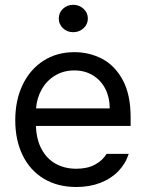

<svg xmlns="http://www.w3.org/2000/svg" viewBox="-20 -749 593 780"><path d="M42 -260.7Q42 -341.8 72 -404.5Q102.1 -467.3 156.5 -502.2Q210.9 -537.1 282.2 -537.1Q342.3 -537.1 394 -510.5Q445.8 -483.9 478.3 -424.6Q510.7 -365.2 510.7 -272.5V-237.3H126Q127.9 -182.1 148.9 -143.1Q169.9 -104 206.3 -83.7Q242.7 -63.5 290 -63.5Q335 -63.5 366 -80.3Q397 -97.2 413.1 -124H502.9Q490.2 -84 460.7 -53.5Q431.2 -22.9 387.5 -6.1Q343.8 10.7 290 10.7Q214.4 10.7 158.2 -22.9Q102.1 -56.6 72 -118.2Q42 -179.7 42 -260.7ZM425.8 -308.6Q425.8 -353 408 -387.9Q390.1 -422.9 357.4 -442.9Q324.7 -462.9 282.2 -462.9Q237.8 -462.9 203.4 -441.9Q168.9 -420.9 149.2 -385.5Q129.4 -350.1 126.5 -308.6ZM218.8 -673.8Q218.8 -697.3 235.8 -713.4Q252.9 -729.5 277.3 -729.5Q301.8 -729.5 319.3 -713.4Q336.9 -697.3 336.9 -673.8Q336.9 -650.4 319.3 -634.3Q301.8 -618.2 277.3 -618.2Q252.9 -618.2 235.8 -634.3Q218.8 -650.4 218.8 -673.8Z"/></svg>

Font: Pretendard GOV
Style: Regular
Weight: 400
Designer: Base glyphs from Inter by Rasmus Andersson; Hangeul glyphs from Noto Sans CJK(Source Han Sans) by Jang Soo-young and Kan
Foundry: Kil Hyung-jin
Version: Version 1.309